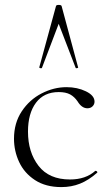

<svg xmlns="http://www.w3.org/2000/svg" viewBox="-20 -750 447 782"><path d="M37 -185Q37 -249 68.5 -296.5Q100 -344 149.5 -369.5Q199 -395 251 -395Q295 -395 330 -378Q365 -361 365 -336Q365 -325 357 -317Q349 -309 336 -309Q313 -309 296 -337Q283 -356 265.5 -365.5Q248 -375 219 -375Q159 -375 126.5 -331.5Q94 -288 94 -214Q94 -130 137 -74.5Q180 -19 265 -19Q329 -19 368 -54H370Q373 -54 375.5 -51Q378 -48 375 -46Q341 -16 306 -2Q271 12 230 12Q166 12 122.5 -16.5Q79 -45 58 -90Q37 -135 37 -185ZM288 -474 219 -653 151 -474Q151 -472 147 -472Q144 -472 141.5 -473.5Q139 -475 140 -476L208 -725Q209 -730 219 -730Q230 -730 231 -725L298 -476Q300 -474 294.5 -472.5Q289 -471 288 -474Z"/></svg>

Font: Cormorant Infant Light
Style: Regular
Weight: 300
Designer: Christian Thalmann (Catharsis Fonts)
Version: Version 3.000